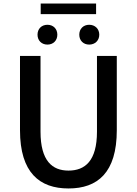

<svg xmlns="http://www.w3.org/2000/svg" viewBox="-20 -1052 773 1085"><path d="M210 -972H523V-1032H210ZM248 -800C281 -800 304 -823 304 -856C304 -889 281 -912 248 -912C215 -912 192 -889 192 -856C192 -823 215 -800 248 -800ZM484 -800C517 -800 541 -823 541 -856C541 -889 517 -912 484 -912C451 -912 428 -889 428 -856C428 -823 451 -800 484 -800ZM367 13C531 13 640 -76 640 -316V-736H528V-308C528 -142 460 -88 367 -88C276 -88 209 -142 209 -308V-736H93V-316C93 -76 204 13 367 13Z"/></svg>

Font: Spoqa Han Sans Neo Medium
Style: Regular
Weight: 500
Designer: [Spoqa Han Sans Neo] Dong-huui Kim  Younghwa Kang  Yujin Lee  [Noto Sans] Ryoko NISHIZUKA  (kana & ideographs); Paul D. 
Foundry: Spoqa (http://www.spoqa-han-sans.com)
Version: Version 1.000